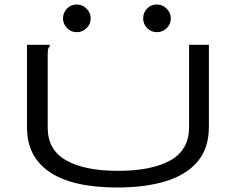

<svg xmlns="http://www.w3.org/2000/svg" viewBox="-20 -822 1040 853"><path d="M502 11Q303 11 201.5 -57Q100 -125 100 -255V-623H201V-616Q195 -610 193.5 -603Q192 -596 192 -579V-254Q192 -156 274 -109.5Q356 -63 504 -63Q654 -63 737 -109.5Q820 -156 820 -257V-623H908V-258Q908 -164 858 -104.5Q808 -45 716.5 -17Q625 11 502 11ZM321 -679Q296 -679 278 -697Q260 -715 260 -740Q260 -766 277.5 -784Q295 -802 321 -802Q346 -802 364.5 -783.5Q383 -765 383 -740Q383 -715 364.5 -697Q346 -679 321 -679ZM677 -679Q652 -679 634 -697Q616 -715 616 -740Q616 -766 633.5 -784Q651 -802 677 -802Q702 -802 720.5 -783.5Q739 -765 739 -740Q739 -715 720.5 -697Q702 -679 677 -679Z"/></svg>

Font: Inconsolata UltraExpanded
Style: Regular
Weight: 400
Width: 9
Monospace: yes
Designer: Raph Levien, Cyreal, Brenton Simpson
Foundry: Raph Levien, Cyreal, Google
Version: Version 3.000; ttfautohint (v1.8.2.53-6de2)